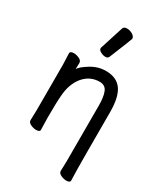

<svg xmlns="http://www.w3.org/2000/svg" viewBox="-233 -858 966 1133"><g transform="rotate(30 250.0 -291.5)"><path d="M419 187Q402 187 382.5 178Q363 169 363 153Q364 145 364 125.5Q364 106 365 86V-293Q365 -352 351.5 -384.5Q338 -417 300 -417Q234 -417 190 -364Q148 -311 143 -229Q139 -184 139 -79Q139 -56 141 2Q141 17 115 17Q98 17 78.5 8Q59 -1 59 -17Q59 -44 61 -88V-395Q58 -458 58 -471Q58 -487 84 -487Q101 -487 120.5 -478Q140 -469 140 -453L139 -411Q151 -432 199 -461.5Q247 -491 300 -491Q387 -491 419 -424Q442 -375 442 -297Q442 71 443 92Q445 137 445 172Q445 187 419 187ZM254 -561Q238 -561 221.5 -570Q205 -579 205 -590Q205 -598 207 -600L256 -754Q260 -770 283 -770Q302 -770 320.5 -759Q339 -748 339 -732Q339 -728 276 -574Q271 -561 254 -561Z"/></g></svg>

Font: LXGW WenKai Mono Medium
Style: Regular
Weight: 500
Monospace: yes
Designer: LXGW / Fontworks Inc.
Foundry: LXGW / Fontworks Inc.
Version: Version 1.520; June 14, 2025